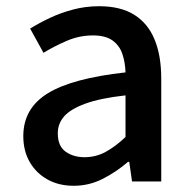

<svg xmlns="http://www.w3.org/2000/svg" viewBox="-20 -584 615 618"><path d="M217 14Q170 14 133.5 -6Q97 -26 76 -62Q55 -98 55 -146Q55 -235 133.5 -283.5Q212 -332 384 -351Q383 -383 374 -410Q365 -437 342.5 -453.5Q320 -470 279 -470Q236 -470 196 -453Q156 -436 120 -414L77 -492Q106 -510 141 -526.5Q176 -543 216 -553.5Q256 -564 299 -564Q368 -564 412 -536.5Q456 -509 477.5 -457Q499 -405 499 -331V0H405L396 -63H392Q355 -31 311 -8.5Q267 14 217 14ZM252 -78Q288 -78 319 -94.5Q350 -111 384 -143V-277Q303 -268 255 -250.5Q207 -233 186.5 -209.5Q166 -186 166 -155Q166 -114 191 -96Q216 -78 252 -78Z"/></svg>

Font: Noto Sans KR Medium
Style: Regular
Weight: 500
Designer: Ryoko NISHIZUKA  (kana, bopomofo & ideographs); Paul D. Hunt (Latin, Greek & Cyrillic); Sandoll Communications , Soo-you
Foundry: Adobe
Version: Version 2.004-H2;hotconv 1.0.118;makeotfexe 2.5.65603